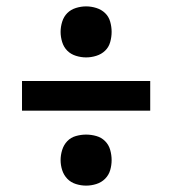

<svg xmlns="http://www.w3.org/2000/svg" viewBox="-20 -641 540 602"><path d="M250 -461Q266 -461 282 -466Q298 -471 309.5 -482Q321 -493 325.5 -509Q330 -525 330 -541Q330 -557 325.5 -573Q321 -589 309.5 -600Q298 -611 282 -616Q266 -621 250 -621Q234 -621 218 -616Q202 -611 191 -600Q180 -589 175 -573Q170 -557 170 -541Q170 -525 175 -509Q180 -493 191 -482Q202 -471 218 -466Q234 -461 250 -461ZM49 -294H451V-387H49ZM250 -59Q266 -59 282 -64Q298 -69 309.5 -80.5Q321 -92 325.5 -107.5Q330 -123 330 -139Q330 -155 325.5 -171Q321 -187 309.5 -198.5Q298 -210 282 -214.5Q266 -219 250 -219Q234 -219 218 -214.5Q202 -210 191 -198.5Q180 -187 175 -171Q170 -155 170 -139Q170 -123 175 -107.5Q180 -92 191 -80.5Q202 -69 218 -64Q234 -59 250 -59Z"/></svg>

Font: Iosevka SS09
Style: Bold
Weight: 700
Monospace: yes
Designer: Belleve Invis
Foundry: Belleve Invis
Version: Version 5.2.1; ttfautohint (v1.8.3)